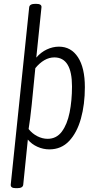

<svg xmlns="http://www.w3.org/2000/svg" viewBox="-20 -772 514 1000"><path d="M62 208Q34 208 36 189L132 -734Q134 -752 164 -752H168Q198 -752 196 -734L169 -472Q193 -500 224 -514.5Q255 -529 287 -529Q350 -529 386 -474Q422 -419 422 -318Q422 -228 401.5 -154.5Q381 -81 340 -37.5Q299 6 237 6Q205 6 175 -7.5Q145 -21 125 -45L101 190Q99 208 70 208ZM228 -49Q274 -49 302 -86.5Q330 -124 342.5 -186Q355 -248 355 -322Q355 -473 263 -473Q236 -473 211 -458.5Q186 -444 164 -417L145 -225Q141 -187 137 -155.5Q133 -124 129 -100Q148 -76 174.5 -62.5Q201 -49 228 -49Z"/></svg>

Font: Asap Condensed Condensed Light
Style: Italic
Weight: 300
Width: 3
Italic angle: -6°
Designer: Pablo Cosgaya
Foundry: Omnibus-Type
Version: Version 3.001; ttfautohint (v1.8.4.7-5d5b)